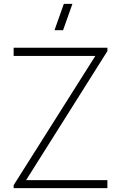

<svg xmlns="http://www.w3.org/2000/svg" viewBox="-20 -965 621 985"><path d="M303.5 -810H259.5L307.5 -945H351.5ZM50 0V-15L469 -678H50V-720H531V-703L114 -41H531V0Z"/></svg>

Font: Manrope
Style: Regular
Weight: 400
Designer: Mikhail Sharanda
Foundry: Mikhail Sharanda
Version: Version 4.503